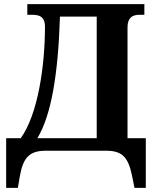

<svg xmlns="http://www.w3.org/2000/svg" viewBox="-20 -734 755 935"><path d="M10 181H67L77 122C93 34 123 0 203 0H497C577 0 605 34 623 122L635 181H690V-61H601V-601C601 -649 626 -662 659 -662H683V-714H113V-662H138C179 -662 199 -647 199 -604C199 -418 166 -179 81 -61H10ZM162 -61C229 -172 263 -368 272 -653H451V-61Z"/></svg>

Font: Noto Serif SemiCondensed
Style: Bold
Weight: 700
Width: 4
Designer: Monotype Design Team
Foundry: Monotype Imaging Inc.
Version: Version 2.015